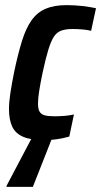

<svg xmlns="http://www.w3.org/2000/svg" viewBox="-20 -538 394 748"><path d="M153 8Q101 8 70.5 -5Q40 -18 27.5 -45Q15 -72 15 -113Q15 -140 20.5 -176Q26 -212 35 -257Q50 -328 65.5 -378Q81 -428 103 -459Q125 -490 158 -504Q191 -518 239 -518Q271 -518 301 -514.5Q331 -511 354 -506L335 -418Q319 -422 299 -423.5Q279 -425 263 -425Q237 -425 219.5 -419Q202 -413 190.5 -396Q179 -379 168.5 -345Q158 -311 146 -255Q137 -212 132.5 -182.5Q128 -153 128 -134Q128 -113 134.5 -102.5Q141 -92 155 -88.5Q169 -85 192 -85Q210 -85 230.5 -86.5Q251 -88 268 -92L250 -6Q226 1 201 4.5Q176 8 153 8ZM5 190 6 185 113 -18H189L188 -13L108 190Z"/></svg>

Font: Saira Condensed SemiBold
Style: Italic
Weight: 600
Width: 3
Italic angle: -12°
Designer: Hector Gatti with collaboration of the Omnibus-Type team
Foundry: Omnibus-Type
Version: Version 1.101